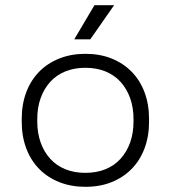

<svg xmlns="http://www.w3.org/2000/svg" viewBox="-20 -708 660 742"><path d="M310 14Q255 14 209.5 -4Q164 -22 131.5 -55Q99 -88 81.5 -134.5Q64 -181 64 -237V-249Q64 -305 81.5 -351.5Q99 -398 131.5 -431Q164 -464 209.5 -482Q255 -500 310 -500Q366 -500 411 -482Q456 -464 488.5 -431Q521 -398 538.5 -351.5Q556 -305 556 -249V-237Q556 -181 538.5 -134.5Q521 -88 488.5 -55Q456 -22 411 -4Q366 14 310 14ZM310 -40Q353 -40 387.5 -54Q422 -68 446 -94.5Q470 -121 483 -157.5Q496 -194 496 -239V-247Q496 -292 483 -328.5Q470 -365 446 -391.5Q422 -418 387.5 -432Q353 -446 310 -446Q267 -446 232.5 -432Q198 -418 174 -391.5Q150 -365 137 -328.5Q124 -292 124 -247V-239Q124 -194 137 -157.5Q150 -121 174 -94.5Q198 -68 232.5 -54Q267 -40 310 -40ZM267 -556 345 -688H421L329 -556Z"/></svg>

Font: Space Grotesk Light
Style: Regular
Weight: 300
Designer: Florian Karsten
Foundry: Florian Karsten
Version: Version 2.000